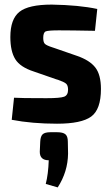

<svg xmlns="http://www.w3.org/2000/svg" viewBox="-20 -527 480 835"><path d="M205 -507Q324 -505 403 -488L393 -393Q287 -395 236 -395Q190 -395 179 -390.5Q168 -386 168 -362Q168 -343 175.5 -336Q183 -329 208 -321Q214 -319 217 -318L315 -284Q370 -265 394.5 -233.5Q419 -202 419 -140Q419 -51 376.5 -20Q334 11 228 11Q120 11 31 -6L41 -102Q65 -100 182 -100Q242 -100 259 -106.5Q276 -113 276 -137Q276 -156 267 -163.5Q258 -171 232 -180Q229 -181 226.5 -181.5Q224 -182 222 -183L127 -216Q68 -235 46.5 -269.5Q25 -304 25 -366Q25 -444 64.5 -475.5Q104 -507 205 -507ZM200 48H228Q254 48 264.5 57Q275 66 275 89L276 141Q275 220 231 288L179 273Q190 230 192 170Q153 170 153 133L155 89Q156 66 165.5 57Q175 48 200 48Z"/></svg>

Font: exo2condensed_b
Style: Bold
Weight: 700
Width: 3
Designer: Natanael Gama
Version: Version 1.001;PS 001.001;hotconv 1.0.70;makeotf.lib2.5.58329